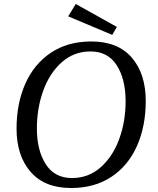

<svg xmlns="http://www.w3.org/2000/svg" viewBox="-20 -928 790 963"><path d="M63 -283Q63 -408 106.5 -507Q150 -606 234.5 -663Q319 -720 438 -720Q571 -720 641 -639Q711 -558 711 -421Q711 -296 667.5 -197Q624 -98 539.5 -41.5Q455 15 336 15Q204 15 133.5 -66Q63 -147 63 -283ZM610 -420Q610 -531 565.5 -600.5Q521 -670 434 -670Q351 -670 290 -616Q229 -562 197 -473.5Q165 -385 165 -284Q165 -174 209.5 -104.5Q254 -35 341 -35Q424 -35 485 -89Q546 -143 578 -231Q610 -319 610 -420ZM322 -846 360 -908 566 -793 543 -753Z"/></svg>

Font: Andada Pro
Style: Italic
Weight: 400
Italic angle: -7°
Designer: Carolina Giovagnoli
Foundry: Huerta Tipografica
Version: Version 3.005; ttfautohint (v1.8.4)